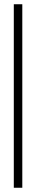

<svg xmlns="http://www.w3.org/2000/svg" viewBox="-20 -802 170 904"><path d="M45 -782H85V82H45Z"/></svg>

Font: Phudu
Style: Bold
Weight: 700
Version: Version 1.005;gftools[0.9.23]